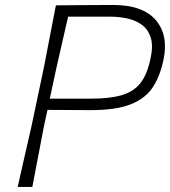

<svg xmlns="http://www.w3.org/2000/svg" viewBox="-20 -734 668 754"><path d="M49.5 0Q63.5 -62 75.8 -116.5Q88 -171 103.5 -237.5L153 -472.5Q166 -540.5 177 -597Q188 -653.5 199.5 -713Q241.5 -713 294.8 -713.8Q348 -714.5 423.5 -714.5Q541 -714.5 591.8 -655Q642.5 -595.5 622 -499Q609 -436.5 580.5 -392.2Q552 -348 494.5 -324.8Q437 -301.5 335.5 -301.5Q312 -301.5 280.5 -301.8Q249 -302 218.2 -302.2Q187.5 -302.5 166.5 -302.5L152.5 -238Q139.5 -170.5 129 -115.2Q118.5 -60 107 0ZM415.5 -668.5H247.5Q236.5 -620 225.5 -572.5Q214.5 -525 202 -469.5L175.5 -346.5H336.5Q410.5 -346.5 457.8 -360.2Q505 -374 531.8 -408.2Q558.5 -442.5 571 -504Q582.5 -556 571.2 -588.5Q560 -621 534.8 -638.2Q509.5 -655.5 477.8 -662Q446 -668.5 415.5 -668.5Z"/></svg>

Font: Commissioner Loud ExtraLight
Style: Italic
Weight: 200
Italic angle: -12°
Designer: Kostas Bartsokas
Foundry: Kostas Bartsokas
Version: Version 1.000; ttfautohint (v1.8.3)